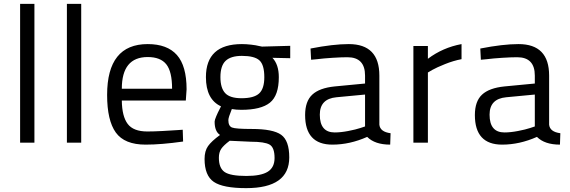

<svg xmlns="http://www.w3.org/2000/svg" viewBox="-20 -738 2949 993"><path d="M84 0V-718H158V0Z M326 0V-718H400V0Z M742 -58Q775 -58 821 -60.5Q867 -63 896 -65L925 -67L927 -6Q814 10 733 10Q624 10 579 -52.5Q534 -115 534 -247Q534 -510 744 -510Q845 -510 895 -453.5Q945 -397 945 -276L941 -218H610Q611 -136 640.5 -97Q670 -58 742 -58ZM610 -279H870Q870 -368 840 -405.5Q810 -443 744 -443Q610 -443 610 -279Z M1253 235Q1133 235 1085.5 202.5Q1038 170 1038 84Q1038 43 1056 17.5Q1074 -8 1118 -40Q1090 -58 1090 -109Q1090 -117 1098.5 -137Q1107 -157 1115 -172L1123 -188Q1045 -224 1045 -339Q1045 -510 1231 -510Q1253 -510 1279 -507Q1305 -504 1320 -500L1335 -497L1481 -501V-437L1389 -439Q1422 -404 1422 -339Q1422 -244 1376 -207Q1330 -170 1228 -170Q1201 -170 1179 -174Q1161 -130 1161 -117Q1161 -86 1180 -78.5Q1199 -71 1282 -71Q1392 -71 1434 -41Q1476 -11 1476 76Q1476 235 1253 235ZM1277 -5 1168 -10Q1136 14 1124 32Q1112 50 1112 78Q1112 131 1141.5 151.5Q1171 172 1254 172Q1330 172 1365 150Q1400 128 1400 79Q1400 25 1374.5 10Q1349 -5 1277 -5ZM1229 -230Q1293 -230 1320 -254.5Q1347 -279 1347 -339Q1347 -403 1321.5 -426Q1296 -449 1231 -449Q1174 -449 1147 -423.5Q1120 -398 1120 -339Q1120 -283 1144.5 -256.5Q1169 -230 1229 -230Z M1942 -347V-93Q1946 -56 2000 -49L1998 10Q1919 10 1879 -30Q1789 10 1699 10Q1558 10 1558 -143Q1558 -214 1595 -248.5Q1632 -283 1711 -291L1868 -306V-347Q1868 -442 1777 -442Q1746 -442 1699 -439Q1652 -436 1621 -432L1589 -429L1586 -487Q1703 -510 1784 -510Q1942 -510 1942 -347ZM1868 -249 1720 -235Q1634 -227 1634 -145Q1634 -53 1711 -53Q1742 -53 1781 -60.5Q1820 -68 1844 -76L1868 -84Z M2118 0V-500H2193V-434Q2270 -492 2367 -510V-432Q2325 -424 2281.5 -406.5Q2238 -389 2215 -376L2193 -363V0Z M2820 -347V-93Q2824 -56 2878 -49L2876 10Q2797 10 2757 -30Q2667 10 2577 10Q2436 10 2436 -143Q2436 -214 2473 -248.5Q2510 -283 2589 -291L2746 -306V-347Q2746 -442 2655 -442Q2624 -442 2577 -439Q2530 -436 2499 -432L2467 -429L2464 -487Q2581 -510 2662 -510Q2820 -510 2820 -347ZM2746 -249 2598 -235Q2512 -227 2512 -145Q2512 -53 2589 -53Q2620 -53 2659 -60.5Q2698 -68 2722 -76L2746 -84Z"/></svg>

Font: TypoPRO Titillium Text
Style: 400 wt
Weight: 400
Designer: Accademia di Belle Arti di Urbino and others
Foundry: Accademia di Belle Arti di Urbino and others.
Version: Version 25.000